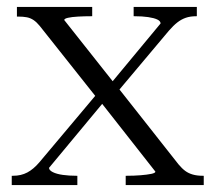

<svg xmlns="http://www.w3.org/2000/svg" viewBox="-20 -536 623 556"><path d="M570 0H344V-27H348Q368 -27 387 -28.5Q406 -30 418 -32.5Q430 -35 430 -39L269 -244L264 -248L95 -461Q86 -472 77 -478Q68 -484 57.5 -486Q47 -488 32 -488H29V-516H247V-489H243Q225 -489 206.5 -488Q188 -487 177 -484.5Q166 -482 166 -478L314 -291L318 -287L497 -60Q507 -48 516.5 -41Q526 -34 538.5 -30.5Q551 -27 567 -27H570ZM14 0V-27H18Q41 -27 59 -36.5Q77 -46 94 -66L268 -273L289 -251L122 -50Q122 -43 133 -37.5Q144 -32 162 -29.5Q180 -27 201 -27H204V0ZM311 -259 294 -286 445 -468Q445 -475 435.5 -479.5Q426 -484 409 -486.5Q392 -489 370 -489H367V-516H550V-489H548Q531 -489 518 -484.5Q505 -480 493.5 -471Q482 -462 469 -447Z"/></svg>

Font: Roboto Serif 120pt Expanded Light
Style: Regular
Weight: 300
Width: 7
Designer: Greg Gazdowicz
Foundry: Commercial Type
Version: Version 1.008